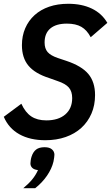

<svg xmlns="http://www.w3.org/2000/svg" viewBox="-28 -730 588 1016"><path d="M212 12Q131 12 74.5 -19.5Q18 -51 -8 -112L85 -181Q106 -135 137.5 -114Q169 -93 217 -93Q281 -93 317.5 -124.5Q354 -156 354 -211Q354 -246 336.5 -266.5Q319 -287 277 -301L232 -317Q157 -341 122.5 -382.5Q88 -424 88 -491Q88 -540 105.5 -580.5Q123 -621 155 -650Q187 -679 232 -694.5Q277 -710 333 -710Q405 -710 458 -684.5Q511 -659 540 -609L452 -533Q432 -571 402.5 -588Q373 -605 326 -605Q269 -605 238.5 -579.5Q208 -554 208 -505Q208 -473 224 -454.5Q240 -436 278 -423L323 -408Q404 -381 439.5 -338.5Q475 -296 475 -227Q475 -173 456 -129Q437 -85 402.5 -53.5Q368 -22 319.5 -5Q271 12 212 12ZM208 49Q234 49 247 60.5Q260 72 260 89Q260 94 258.5 104.5Q257 115 255 125Q246 163 220.5 200Q195 237 158 266H95Q123 243 142 220Q161 197 173 170Q153 168 143 158.5Q133 149 133 135Q133 130 134.5 119Q136 108 139 99Q147 74 163 61.5Q179 49 208 49Z"/></svg>

Font: IBM Plex Sans Condensed SemiBold
Style: Italic
Weight: 600
Width: 3
Italic angle: -11°
Designer: Mike Abbink, Paul van der Laan, Pieter van Rosmalen
Foundry: Bold Monday
Version: Version 1.3